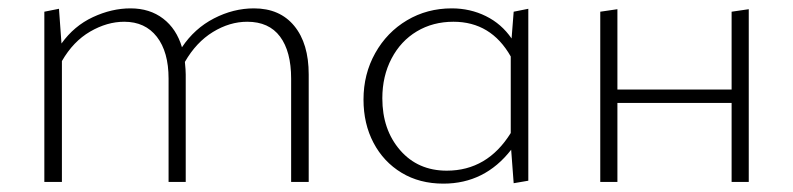

<svg xmlns="http://www.w3.org/2000/svg" viewBox="-20 -435 1896 459"><path d="M718 -257V0H676V-247Q676 -312 649.5 -347.5Q623 -383 571 -383Q529 -383 489 -358.5Q449 -334 422 -287Q424 -267 424 -257V0H383V-247Q383 -311 355 -347Q327 -383 277 -383Q236 -383 195.5 -359.5Q155 -336 128 -289V0H86V-407L121 -414L127 -331Q157 -373 202 -394Q247 -415 292 -415Q338 -415 370 -390.5Q402 -366 415 -322Q445 -367 491.5 -391Q538 -415 587 -415Q649 -415 683.5 -373Q718 -331 718 -257Z M1243 -414V-3L1208 3L1202 -77Q1139 4 1040 4Q983 4 940 -22Q897 -48 873 -93.5Q849 -139 849 -197Q849 -258 877 -308Q905 -358 953 -386.5Q1001 -415 1060 -415Q1104 -415 1141.5 -396.5Q1179 -378 1203 -343L1208 -407ZM1201 -117V-300Q1154 -383 1064 -383Q1015 -383 976.5 -360Q938 -337 916 -295Q894 -253 894 -200Q894 -125 936.5 -76Q979 -27 1048 -27Q1145 -27 1201 -117Z M1770 -413V0H1729V-189H1456V0H1415V-407L1456 -413V-221H1729V-407Z"/></svg>

Font: Ysabeau Infant Light
Style: Regular
Weight: 300
Designer: Christian Thalmann (Catharsis Fonts)
Version: Version 0.003